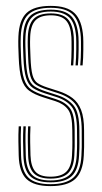

<svg xmlns="http://www.w3.org/2000/svg" viewBox="-20 -626 347 652"><path d="M151.5 6Q95.2 6 70.1 -18.1Q45 -42.2 43.5 -98Q43 -122 42.5 -144.4Q42 -166.8 43.5 -197H51.5Q50 -165.2 50.5 -143Q51 -120.8 51.5 -98.2Q53 -46.2 75.9 -23.4Q98.8 -0.5 151.5 -0.5Q203.8 -0.5 228.8 -22.5Q253.8 -44.5 256.5 -97.2Q257.5 -114.2 257.6 -126.6Q257.8 -139 257.6 -151.8Q257.5 -164.5 257.5 -183Q257.5 -241 238.9 -268.5Q220.2 -296 176.2 -310L138.2 -322.2Q115.2 -329.8 102 -338.6Q88.8 -347.5 82.9 -368.5Q77 -389.5 75.5 -433.2Q74.8 -455.5 74.2 -469Q73.8 -482.5 74.5 -500.8Q76.2 -543.5 94.4 -562Q112.5 -580.5 152.5 -580.5Q191.5 -580.5 209.6 -561.8Q227.8 -543 230.5 -499.8Q231.2 -488.5 231 -458.6Q230.8 -428.8 228.8 -404H220.8Q222.8 -428.5 223 -458.4Q223.2 -488.2 222.5 -499.8Q220 -539.5 203.8 -556.8Q187.5 -574 152.5 -574Q117 -574 100.5 -557Q84 -540 82.5 -501Q81.8 -482.8 82.2 -469.1Q82.8 -455.5 83.5 -433Q85 -391 90.4 -371.2Q95.8 -351.5 107.8 -343.6Q119.8 -335.8 140.5 -329L178.5 -316.8Q206.5 -307.8 225.9 -293.2Q245.2 -278.8 255.4 -252.8Q265.5 -226.8 265.5 -183Q265.5 -164.8 265.6 -151.9Q265.8 -139 265.6 -126.5Q265.5 -114 264.5 -97Q261.5 -42 235.2 -18Q209 6 151.5 6ZM151.5 -6.8Q103.5 -6.8 82.1 -28.1Q60.8 -49.5 59.5 -98.5Q58.8 -123 58.4 -144.9Q58 -166.8 59.5 -197H67.5Q66.2 -168 66.5 -146.1Q66.8 -124.2 67.5 -98.5Q68.8 -53.2 88 -33.2Q107.2 -13.2 151.5 -13.2Q196.5 -13.2 217.2 -32.9Q238 -52.5 240.5 -97.8Q242 -123.8 241.8 -141.6Q241.5 -159.5 241.5 -183Q241.5 -240.5 223.9 -263Q206.2 -285.5 171.8 -296.5L133.2 -308.8Q107.5 -317 91.9 -327.2Q76.2 -337.5 68.8 -361Q61.2 -384.5 59.5 -432.5Q58.8 -453.2 58.2 -469Q57.8 -484.8 58.5 -501.5Q60.5 -550.8 82.4 -572Q104.2 -593.2 152.5 -593.2Q199.8 -593.2 221.5 -571.5Q243.2 -549.8 246.5 -499.8Q247.2 -488.5 247 -458.1Q246.8 -427.8 244.5 -404H236.5Q238.8 -428 239 -458.6Q239.2 -489.2 238.5 -500Q235.2 -548.2 214.5 -567.5Q193.8 -586.8 152.5 -586.8Q108.5 -586.8 88.5 -566.9Q68.5 -547 66.5 -501.5Q65.8 -483.2 66.2 -469.8Q66.8 -456.2 67.5 -432.5Q69 -386.8 75.8 -364.6Q82.5 -342.5 97 -333Q111.5 -323.5 135.8 -315.5L174 -303.2Q211.2 -291.2 230.4 -267.1Q249.5 -243 249.5 -183Q249.5 -153.5 249.8 -138.6Q250 -123.8 248.5 -97.8Q246 -49 223.4 -27.9Q200.8 -6.8 151.5 -6.8ZM151.5 -19.5Q112 -19.5 94.4 -38Q76.8 -56.5 75.5 -99Q75 -119.8 74.5 -142.9Q74 -166 75.5 -197H83.5Q82 -164.5 82.5 -143Q83 -121.5 83.5 -99Q84.8 -60.8 100 -43.4Q115.2 -26 151.5 -26Q188 -26 205.2 -42.9Q222.5 -59.8 224.5 -98.2Q226 -124.5 225.8 -141.8Q225.5 -159 225.5 -183Q225.5 -234.8 211 -254.1Q196.5 -273.5 167.2 -282.8L128.5 -295Q97.2 -304.8 79.2 -318Q61.2 -331.2 53.2 -357.4Q45.2 -383.5 43.5 -432Q42.8 -452.8 42.2 -469Q41.8 -485.2 42.5 -502Q44.8 -557.8 70.2 -581.9Q95.8 -606 152.5 -606Q207.5 -606 233.1 -581.4Q258.8 -556.8 262.5 -500Q263.2 -488.8 263 -458.1Q262.8 -427.5 260.5 -404H252.5Q254.8 -427.8 255 -458.2Q255.2 -488.8 254.5 -500Q251 -553.2 227.4 -576.4Q203.8 -599.5 152.5 -599.5Q100.5 -599.5 76.5 -577Q52.5 -554.5 50.5 -501.8Q49.8 -483.5 50.2 -469.4Q50.8 -455.2 51.5 -432.2Q53.2 -382.8 61.5 -357.9Q69.8 -333 86.6 -321.8Q103.5 -310.5 131 -301.8L169.5 -289.5Q202.2 -279.2 217.9 -258Q233.5 -236.8 233.5 -183Q233.5 -164.5 233.6 -152.6Q233.8 -140.8 233.6 -129Q233.5 -117.2 232.5 -98.8Q230.2 -56.5 211.4 -38Q192.5 -19.5 151.5 -19.5Z"/></svg>

Font: Big Shoulders Inline Text Thin Thin
Style: Regular
Weight: 250
Version: Version 2.002